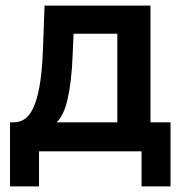

<svg xmlns="http://www.w3.org/2000/svg" viewBox="-20 -543 659 689"><path d="M16 126V-104H29Q50 -104 67.5 -115Q85 -126 99 -155Q113 -184 122 -234.5Q131 -285 134 -363L140 -523H520V-104H592V126H488V0H120V126ZM401 -104V-422H244L241 -352Q239 -297 234 -255.5Q229 -214 222 -184.5Q215 -155 205 -135Q195 -115 183 -104Z"/></svg>

Font: Rising Sun SemiBold
Style: Regular
Weight: 600
Designer: Matt McInerney, Pablo Impallari, Rodrigo Fuenzalida (Raleway font), Stephen Hutchings (Greek), Cristiano Sobral (main ch
Foundry: The Rising Sun Project Authors
Version: Version 4.327; ttfautohint (v1.8.4.7-5d5b-dirty)